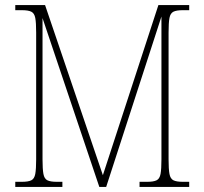

<svg xmlns="http://www.w3.org/2000/svg" viewBox="-20 -734 803 754"><path d="M40 0V-20H66Q91 -20 103 -26Q115 -32 118.5 -51Q122 -70 122 -108V-606Q122 -645 118.5 -663.5Q115 -682 103 -688Q91 -694 66 -694H40V-714H157L384 -46L602 -714H723V-694H698Q673 -694 661 -688Q649 -682 645.5 -663.5Q642 -645 642 -606V-108Q642 -70 645.5 -51Q649 -32 661 -26Q673 -20 698 -20H723V0H528V-20H558Q583 -20 595 -26Q607 -32 610.5 -51Q614 -70 614 -108V-669L397 0H370L147 -663V-108Q147 -70 150.5 -51Q154 -32 166 -26Q178 -20 203 -20H225V0Z"/></svg>

Font: Noto Serif Thai Condensed Thin
Style: Regular
Weight: 100
Width: 3
Designer: Monotype Design Team
Foundry: Monotype Imaging Inc.
Version: Version 2.001; ttfautohint (v1.8.4.7-5d5b)